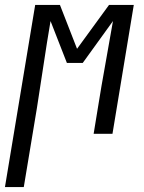

<svg xmlns="http://www.w3.org/2000/svg" viewBox="-61 -540 581 775"><path d="M-41 215 81 -520H181L250 -343L379 -520H479L393 0H317L334 -104Q348 -192 364 -279.5Q380 -367 395 -455L273 -286H209L143 -455Q128 -367 115 -279.5Q102 -192 88 -104L35 215Z"/></svg>

Font: Iosevka Oblique
Style: Regular
Weight: 400
Italic angle: -9°
Monospace: yes
Designer: Belleve Invis
Foundry: Belleve Invis
Version: Version 32.5.0; ttfautohint (v1.8.4)